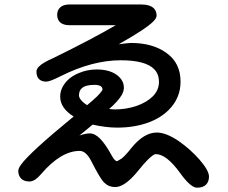

<svg xmlns="http://www.w3.org/2000/svg" viewBox="-20 -787 1040 877"><path d="M316.4 -254.9Q254.9 -293 254.9 -345.7Q254.9 -385.7 288.1 -419.9Q308.6 -440.4 339.8 -453.1Q377.9 -469.7 421.9 -469.7Q490.2 -469.7 525.4 -434.6Q545.9 -414.1 545.9 -386.7Q545.9 -370.1 535.2 -351.6Q518.6 -324.2 478.5 -289.1L502 -287.1Q555.7 -287.1 602.5 -302.7Q650.4 -319.3 678.7 -347.7Q706.1 -376 706.1 -412.6Q706.1 -449.2 683.6 -471.7Q643.6 -511.7 531.2 -511.7Q402.3 -511.7 257.8 -439.5Q208 -414.1 191.4 -414.1Q169.9 -414.1 158.2 -425.8Q146.5 -437.5 146.5 -460Q146.5 -471.7 158.2 -483.4Q175.8 -501 222.7 -521.5Q398.4 -607.4 508.8 -671.9H297.9Q254.9 -671.9 244.1 -701.2Q241.2 -709 241.2 -718.8Q241.2 -740.2 253.9 -752Q267.6 -766.6 297.9 -766.6H623Q665 -766.6 682.6 -749Q695.3 -736.3 695.3 -715.8Q695.3 -704.1 679.7 -688.5Q645.5 -654.3 522.5 -585Q567.4 -590.8 578.1 -590.8Q578.1 -590.8 578.1 -590.8Q676.8 -590.8 739.3 -545.9Q804.7 -500 804.7 -414.1Q804.7 -338.9 751 -285.2Q714.8 -249 661.1 -228.5Q595.7 -204.1 515.6 -204.1Q463.9 -204.1 403.3 -217.8Q368.2 -189.5 342.8 -168Q371.1 -177.7 390.6 -177.7Q413.1 -177.7 437 -153.8Q460.9 -129.9 488.3 -80.1Q500 -58.6 508.8 -52.7Q511.7 -50.8 512.7 -50.8Q513.7 -50.8 515.1 -51.3Q516.6 -51.8 518.6 -52.7Q520.5 -53.7 522.9 -55.2Q525.4 -56.6 528.3 -58.6Q531.2 -60.5 535.2 -62.5Q553.7 -77.1 581.1 -112.3Q637.7 -181.6 696.3 -181.6Q738.3 -181.6 794.9 -143.6Q849.6 -105.5 891.6 -57.6Q934.6 -7.8 934.6 19.5Q934.6 43 920.9 56.6Q907.2 70.3 879.9 70.3Q850.6 70.3 801.8 2Q740.2 -83 691.4 -83Q680.7 -83 654.3 -56.6Q636.7 -39.1 617.7 -15.1Q598.6 8.8 583 24.4Q540 67.4 505.9 67.4Q476.6 67.4 457 47.9Q439.5 33.2 395.5 -53.7Q372.1 -97.7 343.8 -97.7Q258.8 -97.7 168.9 6.8Q139.6 42 114.7 42Q89.8 42 76.7 28.8Q63.5 15.6 63.5 -6.8Q63.5 -17.6 76.2 -35.2Q116.2 -90.8 316.4 -254.9ZM443.4 -390.6Q434.6 -399.4 411.1 -399.4Q368.2 -399.4 352.5 -382.8Q340.8 -372.1 340.8 -350.6Q340.8 -338.9 356.4 -323.2Q365.2 -314.5 377.9 -306.6Q432.6 -351.6 445.3 -372.1Q448.2 -376 448.2 -377Q448.2 -385.7 443.4 -390.6Z"/></svg>

Font: FakePearl
Style: SemiBold
Weight: 400
Version: Version 1.2